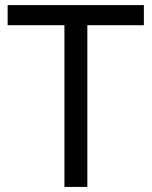

<svg xmlns="http://www.w3.org/2000/svg" viewBox="-20 -734 596 754"><path d="M323 0V-635H545V-714H10V-635H233V0Z"/></svg>

Font: Noto Sans Kayah Li
Style: Regular
Weight: 400
Designer: Monotype Design Team, Sérgio Martins
Foundry: Monotype Imaging Inc.
Version: Version 2.002